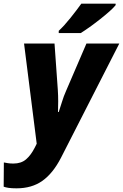

<svg xmlns="http://www.w3.org/2000/svg" viewBox="-84 -786 670 1046"><path d="M6 240Q-20 240 -37 237.5Q-54 235 -64 231L-63 99Q-53 101 -40.5 103Q-28 105 -11 105Q31 105 57.5 82.5Q84 60 105 19L116 -3L47 -549H213L231 -296Q233 -266 233 -234Q233 -202 232 -176H236Q244 -199 253.5 -230.5Q263 -262 276 -291L387 -549H566L248 74Q204 159 146.5 199.5Q89 240 6 240ZM236 -606V-618Q266 -646 300 -688.5Q334 -731 359 -766H546V-758Q535 -744 512.5 -724Q490 -704 461.5 -681.5Q433 -659 405 -639Q377 -619 356 -606Z"/></svg>

Font: Noto Sans Disp ExtBd
Style: Italic
Weight: 800
Italic angle: -12°
Designer: Monotype Design Team
Foundry: Monotype Imaging Inc.
Version: Version 2.000;GOOG;noto-source:20170915:90ef993387c0